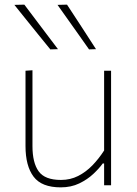

<svg xmlns="http://www.w3.org/2000/svg" viewBox="-20 -799 589 828"><path d="M242 9Q159.5 9 124.8 -37.2Q90 -83.5 90 -169Q90 -201.5 90 -225.5Q90 -249.5 90 -271Q90 -311.5 90 -348.2Q90 -385 90 -420.8Q90 -456.5 90 -494L120 -496Q120 -440 120 -386Q120 -332 120 -271V-169Q120 -97 146.8 -60Q173.5 -23 243 -23Q283.5 -23 317.2 -40.2Q351 -57.5 378.8 -86.2Q406.5 -115 429 -150V-271Q429 -332 429 -385Q429 -438 429 -494H459Q459 -438 459 -385Q459 -332 459 -271V-221Q459 -160.5 459 -108.5Q459 -56.5 459 0H429V-94H423Q408 -73 382.5 -49Q357 -25 321.8 -8Q286.5 9 242 9ZM197 -586Q171 -618 145.2 -649.8Q119.5 -681.5 93.8 -713.5Q68 -745.5 42 -778L85 -779Q120.5 -732 157 -683.5Q193.5 -635 230 -587ZM364 -586Q341.5 -618 319 -649.8Q296.5 -681.5 273.8 -713.5Q251 -745.5 228 -778L269 -779Q300 -732 331.2 -684Q362.5 -636 394 -587Z"/></svg>

Font: Commissioner Thin
Style: Regular
Weight: 100
Designer: Kostas Bartsokas
Foundry: Kostas Bartsokas
Version: Version 1.001;gftools[0.9.23]